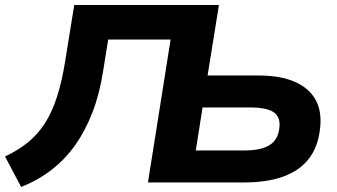

<svg xmlns="http://www.w3.org/2000/svg" viewBox="-28 -725 1340 763"><path d="M56 18 -8 -103Q45 -128 84 -160Q123 -192 151 -236Q179 -280 198.5 -340.5Q218 -401 231 -482L267 -705H842L797 -425H999Q1087 -425 1144.5 -399.5Q1202 -374 1227.5 -326Q1253 -278 1243 -207Q1234 -136 1196 -90Q1158 -44 1094 -22Q1030 0 942 0H560L650 -568H402L382 -444Q368 -353 340 -280Q312 -207 272 -150Q232 -93 178 -51Q124 -9 56 18ZM750 -127H940Q1010 -127 1043.5 -148.5Q1077 -170 1082 -215Q1088 -258 1061 -278Q1034 -298 964 -298H777Z"/></svg>

Font: Nunito Sans 10pt SemiExpanded ExtraBold
Style: Italic
Weight: 800
Width: 6
Italic angle: -9°
Designer: Vernon Adams
Foundry: Vernon Adams
Version: Version 3.101;gftools[0.9.27]